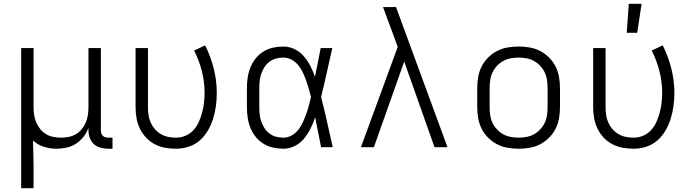

<svg xmlns="http://www.w3.org/2000/svg" viewBox="-20 -772 3640 1007"><path d="M91 215V-520H156V-210Q156 -190 159 -169.5Q162 -149 170 -130Q178 -111 191 -95Q204 -79 221.5 -68.5Q239 -58 259.5 -54Q280 -50 300 -50Q320 -50 340.5 -54Q361 -58 378.5 -68.5Q396 -79 409 -95Q422 -111 430 -130Q438 -149 441 -169.5Q444 -190 444 -210V-520H509V-88Q509 -80 511.5 -72.5Q514 -65 519 -60Q524 -55 531.5 -52.5Q539 -50 547 -50H570V8H547Q527 8 507 2.5Q487 -3 472.5 -16Q458 -29 451 -48.5Q444 -68 444 -88V-102Q435 -77 418.5 -55.5Q402 -34 379.5 -19Q357 -4 330 2Q303 8 276 8Q243 8 210.5 -2Q178 -12 153 -35Q154 1 155 36.5Q156 72 156 107V215Z M904 8Q875 8 846.5 3Q818 -2 792 -15.5Q766 -29 746 -50.5Q726 -72 713.5 -98Q701 -124 696 -152.5Q691 -181 691 -210V-520H756V-210Q756 -189 759 -168.5Q762 -148 770.5 -129Q779 -110 792.5 -94.5Q806 -79 824 -68.5Q842 -58 862.5 -54Q883 -50 904 -50Q930 -50 954 -60.5Q978 -71 995.5 -90.5Q1013 -110 1023.5 -134Q1034 -158 1040.5 -183Q1047 -208 1050 -233.5Q1053 -259 1053 -285Q1053 -343 1038.5 -399.5Q1024 -456 998 -507L1056 -534Q1085 -476 1101 -412.5Q1117 -349 1117 -284Q1117 -251 1112.5 -217Q1108 -183 1098 -150.5Q1088 -118 1071 -88.5Q1054 -59 1029 -36.5Q1004 -14 971 -3Q938 8 904 8Z M1467 8Q1439 8 1412 2Q1385 -4 1361.5 -18.5Q1338 -33 1320.5 -55Q1303 -77 1293 -102.5Q1283 -128 1279 -155.5Q1275 -183 1275 -210V-310Q1275 -337 1279 -364.5Q1283 -392 1293 -417.5Q1303 -443 1320.5 -465Q1338 -487 1361.5 -501.5Q1385 -516 1412 -522Q1439 -528 1467 -528Q1497 -528 1525.5 -514Q1554 -500 1574 -476.5Q1594 -453 1608 -425.5Q1622 -398 1632 -369Q1640 -407 1647 -444.5Q1654 -482 1662 -520H1723Q1708 -456 1694 -391.5Q1680 -327 1664 -263Q1681 -198 1695.5 -132Q1710 -66 1725 0H1664Q1656 -39 1648.5 -78Q1641 -117 1633 -157Q1623 -127 1609 -98.5Q1595 -70 1575 -45.5Q1555 -21 1526.5 -6.5Q1498 8 1467 8ZM1467 -50Q1490 -50 1510.5 -62Q1531 -74 1545 -92Q1559 -110 1568.5 -131Q1578 -152 1586 -174Q1594 -196 1600 -218.5Q1606 -241 1611 -263Q1606 -285 1599.5 -307Q1593 -329 1585.5 -350Q1578 -371 1568.5 -391.5Q1559 -412 1544.5 -430Q1530 -448 1509.5 -459Q1489 -470 1467 -470Q1447 -470 1428 -465Q1409 -460 1393.5 -448.5Q1378 -437 1367.5 -420.5Q1357 -404 1350.5 -386Q1344 -368 1342 -348.5Q1340 -329 1340 -310V-210Q1340 -191 1342 -171.5Q1344 -152 1350.5 -134Q1357 -116 1367.5 -99.5Q1378 -83 1393.5 -71.5Q1409 -60 1428 -55Q1447 -50 1467 -50Z M1873 0 2066 -526 2035 -611Q2023 -642 2011.5 -673Q2000 -704 1989 -735H2057L2327 0H2259L2100 -449L1941 0Z M2700 8Q2671 8 2642 3Q2613 -2 2587 -15.5Q2561 -29 2540 -50Q2519 -71 2506 -97Q2493 -123 2488 -152Q2483 -181 2483 -210V-310Q2483 -339 2488 -368Q2493 -397 2506 -423Q2519 -449 2540 -470Q2561 -491 2587 -504.5Q2613 -518 2642 -523Q2671 -528 2700 -528Q2729 -528 2758 -523Q2787 -518 2813 -504.5Q2839 -491 2860 -470Q2881 -449 2894 -423Q2907 -397 2912 -368Q2917 -339 2917 -310V-210Q2917 -181 2912 -152Q2907 -123 2894 -97Q2881 -71 2860 -50Q2839 -29 2813 -15.5Q2787 -2 2758 3Q2729 8 2700 8ZM2700 -50Q2721 -50 2742 -54Q2763 -58 2781 -68Q2799 -78 2813.5 -93.5Q2828 -109 2837 -128Q2846 -147 2849 -168Q2852 -189 2852 -210V-310Q2852 -331 2849 -352Q2846 -373 2837 -392Q2828 -411 2813.5 -426.5Q2799 -442 2781 -452Q2763 -462 2742 -466Q2721 -470 2700 -470Q2679 -470 2658 -466Q2637 -462 2619 -452Q2601 -442 2586.5 -426.5Q2572 -411 2563 -392Q2554 -373 2551 -352Q2548 -331 2548 -310V-210Q2548 -189 2551 -168Q2554 -147 2563 -128Q2572 -109 2586.5 -93.5Q2601 -78 2619 -68Q2637 -58 2658 -54Q2679 -50 2700 -50Z M3304 8Q3275 8 3246.5 3Q3218 -2 3192 -15.5Q3166 -29 3146 -50.5Q3126 -72 3113.5 -98Q3101 -124 3096 -152.5Q3091 -181 3091 -210V-520H3156V-210Q3156 -189 3159 -168.5Q3162 -148 3170.5 -129Q3179 -110 3192.5 -94.5Q3206 -79 3224 -68.5Q3242 -58 3262.5 -54Q3283 -50 3304 -50Q3330 -50 3354 -60.5Q3378 -71 3395.5 -90.5Q3413 -110 3423.5 -134Q3434 -158 3440.5 -183Q3447 -208 3450 -233.5Q3453 -259 3453 -285Q3453 -343 3438.5 -399.5Q3424 -456 3398 -507L3456 -534Q3485 -476 3501 -412.5Q3517 -349 3517 -284Q3517 -251 3512.5 -217Q3508 -183 3498 -150.5Q3488 -118 3471 -88.5Q3454 -59 3429 -36.5Q3404 -14 3371 -3Q3338 8 3304 8ZM3267 -600 3278 -752H3345L3322 -600Z"/></svg>

Font: Iosevka Light Extended
Style: Regular
Weight: 300
Width: 7
Monospace: yes
Designer: Belleve Invis
Foundry: Belleve Invis
Version: Version 32.5.0; ttfautohint (v1.8.4)